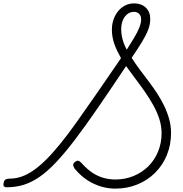

<svg xmlns="http://www.w3.org/2000/svg" viewBox="-74 -1097 1085 1136"><path d="M609 19Q573 19 538.5 10.5Q504 2 472.5 -14Q441 -30 414.5 -52Q388 -74 367 -100Q358 -114 359 -123Q360 -132 371 -140Q381 -147 388.5 -146Q396 -145 407 -134Q435 -102 465.5 -80Q496 -58 532 -46.5Q568 -35 609 -35Q666 -35 716 -55.5Q766 -76 803 -112.5Q840 -149 861 -199.5Q882 -250 882 -309Q882 -352 868.5 -393.5Q855 -435 833 -474.5Q811 -514 784 -553Q757 -592 728 -630Q699 -668 672 -706Q578 -565 504 -457.5Q430 -350 369.5 -270.5Q309 -191 258 -137Q207 -83 160 -50.5Q113 -18 66 -3.5Q19 11 -34 11Q-46 11 -51 4.5Q-56 -2 -52 -16Q-50 -30 -41 -35Q-32 -40 -19 -40Q19 -40 53.5 -52Q88 -64 123.5 -88.5Q159 -113 198 -151.5Q237 -190 282.5 -246Q328 -302 380.5 -376Q433 -450 498 -543.5Q563 -637 642 -753Q629 -776 619 -797Q609 -818 602 -838.5Q595 -859 591.5 -879.5Q588 -900 588 -922Q588 -965 605.5 -1000.5Q623 -1036 652.5 -1056.5Q682 -1077 720 -1077Q762 -1077 788.5 -1052Q815 -1027 815 -984Q815 -953 802.5 -920.5Q790 -888 765.5 -848Q741 -808 705 -755Q727 -720 752.5 -686Q778 -652 804.5 -617Q831 -582 855 -545.5Q879 -509 897.5 -470.5Q916 -432 927 -392Q938 -352 938 -310Q938 -240 913.5 -180Q889 -120 844 -75Q799 -30 738.5 -5.5Q678 19 609 19ZM676 -803Q700 -841 719 -872.5Q738 -904 749.5 -932Q761 -960 761 -983Q761 -1003 749.5 -1015Q738 -1027 719 -1027Q697 -1027 679.5 -1013.5Q662 -1000 652.5 -976.5Q643 -953 643 -924Q643 -904 647 -883Q651 -862 658 -842.5Q665 -823 676 -803Z"/></svg>

Font: Playwrite US Trad ExtraLight
Style: Regular
Weight: 250
Designer: Veronika Burian, José Scaglione
Foundry: TypeTogether
Version: Version 1.003